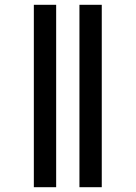

<svg xmlns="http://www.w3.org/2000/svg" viewBox="-20 -780 565 800"><path d="M311 0V-760H404V0ZM121 0V-760H214V0Z"/></svg>

Font: Noto Serif Display SemiCondensed Black
Style: Regular
Weight: 900
Width: 4
Designer: Monotype Design Team
Foundry: Monotype Imaging Inc.
Version: Version 2.009